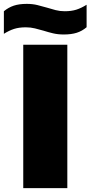

<svg xmlns="http://www.w3.org/2000/svg" viewBox="-60 -971 467 991"><path d="M60 0V-740H287.5V0ZM269 -793Q239 -793 213.8 -799Q188.5 -805 165 -812.5Q142.5 -819 120.2 -824.5Q98 -830 73 -830Q38.5 -830 12.8 -821.8Q-13 -813.5 -40 -796.5V-913Q-16.5 -932.5 11.2 -941.8Q39 -951 78 -951Q108 -951 133.2 -944.8Q158.5 -938.5 182.5 -931.5Q204.5 -924.5 227 -918.8Q249.5 -913 274 -913Q308.5 -913 334.2 -921.2Q360 -929.5 387 -946.5V-830.5Q363.5 -810.5 335.8 -801.8Q308 -793 269 -793Z"/></svg>

Font: Encode Sans SmExp Black
Style: Regular
Weight: 900
Width: 6
Designer: Multiple Designers
Foundry: Impallari Type
Version: Version 3.002; ttfautohint (v1.8.3) -l 8 -r 50 -G 200 -x 14 